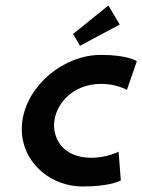

<svg xmlns="http://www.w3.org/2000/svg" viewBox="-20 -668 516 696"><path d="M418 -14 410 -118C410 -118 366 -96 312 -96C206 -96 169 -169 177 -230C185 -291 242 -364 348 -364C402 -364 440 -342 440 -342L476 -446C476 -446 446 -469 345 -469C213 -469 79 -361 61 -229C43 -97 150 8 281 8C382 8 418 -14 418 -14ZM245 -545 270 -502 414 -579 373 -648Z"/></svg>

Font: Hussar Tani
Style: Kurs
Weight: 700
Foundry: Cannot Into Space Fonts
Version: Version 0.92